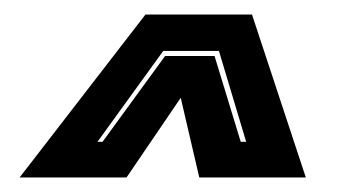

<svg xmlns="http://www.w3.org/2000/svg" viewBox="-20 -734 496 264"><path d="M7 -490 180 -714H326.5L400.5 -490H254L228.5 -599.5L154 -490ZM114 -539H121L207 -657H275L311 -539H318.5L281 -664H204.5Z"/></svg>

Font: Tourney Thin ExtraBold
Style: Italic
Weight: 800
Italic angle: -12°
Version: Version 1.015